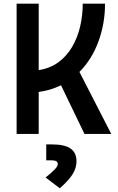

<svg xmlns="http://www.w3.org/2000/svg" viewBox="-20 -713 626 1022"><path d="M68.4 0V-693.4H186V-339.8Q246.6 -349.1 290.8 -381.6Q335 -414.1 363.8 -463.1Q392.6 -512.2 406.5 -571.5Q420.4 -630.9 420.4 -693.4H539.1Q539.1 -588.4 504.2 -492.7Q469.2 -397 402.8 -330.1L572.3 0H429.7L304.7 -259.3Q249.5 -231.9 186 -223.6V0ZM298.3 289.1 222.7 231.9Q258.3 203.1 272.9 187.3Q287.6 171.4 287.6 160.6Q287.6 140.6 257.8 140.6H226.1V55.7H256.8Q323.7 55.7 355.5 77.6Q387.2 99.6 387.2 146Q387.2 181.6 366 215.1Q344.7 248.5 298.3 289.1Z"/></svg>

Font: CaskaydiaCove NF SemiBold
Style: Regular
Weight: 600
Designer: Aaron Bell
Foundry: Saja Typeworks
Version: Version 2111.001; VTT 6.35;Nerd Fonts 3.2.1